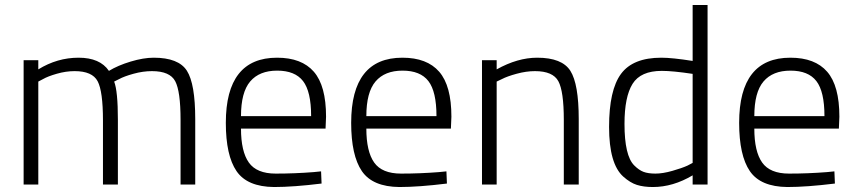

<svg xmlns="http://www.w3.org/2000/svg" viewBox="-20 -742 3443 772"><path d="M134 0H75V-500H134V-463Q210 -510 296 -510Q382 -510 418 -457Q454 -479 505.5 -494.5Q557 -510 598 -510Q698 -510 731.5 -457.5Q765 -405 765 -263V0H706V-260Q706 -375 684.5 -415.5Q663 -456 591 -456Q555 -456 517 -445.5Q479 -435 459 -424L439 -414Q454 -376 454 -260V0H394V-258Q394 -375 372.5 -415.5Q351 -456 280 -456Q245 -456 208.5 -445.5Q172 -435 153 -424L134 -414Z M1241 -50 1271 -53 1273 -4Q1160 10 1082 10Q974 9 931 -54Q888 -117 888 -248Q888 -510 1094 -510Q1193 -510 1242 -453.5Q1291 -397 1291 -273L1289 -225H949Q949 -133 980.5 -88.5Q1012 -44 1088.5 -44Q1165 -44 1241 -50ZM949 -275H1231Q1231 -374 1198.5 -416Q1166 -458 1094.5 -458Q1023 -458 986 -414.5Q949 -371 949 -275Z M1745 -50 1775 -53 1777 -4Q1664 10 1586 10Q1478 9 1435 -54Q1392 -117 1392 -248Q1392 -510 1598 -510Q1697 -510 1746 -453.5Q1795 -397 1795 -273L1793 -225H1453Q1453 -133 1484.5 -88.5Q1516 -44 1592.5 -44Q1669 -44 1745 -50ZM1453 -275H1735Q1735 -374 1702.5 -416Q1670 -458 1598.5 -458Q1527 -458 1490 -414.5Q1453 -371 1453 -275Z M1977 0H1918V-500H1977V-463Q2061 -510 2140 -510Q2240 -510 2273.5 -457Q2307 -404 2307 -263V0H2247V-260Q2247 -375 2225 -415.5Q2203 -456 2131 -456Q2096 -456 2057.5 -445.5Q2019 -435 1998 -424L1977 -414Z M2825 -722V0H2765V-37Q2686 10 2605 10Q2568 10 2541 1.5Q2514 -7 2486 -32Q2429 -83 2429 -231.5Q2429 -380 2477 -445Q2525 -510 2639 -510Q2683 -510 2765 -497V-722ZM2744 -76 2765 -87V-445Q2685 -457 2641 -457Q2556 -457 2523.5 -405Q2491 -353 2491 -244Q2491 -116 2530 -77Q2549 -58 2567.5 -51Q2586 -44 2615.5 -44Q2645 -44 2683.5 -55Q2722 -66 2744 -76Z M3305 -50 3335 -53 3337 -4Q3224 10 3146 10Q3038 9 2995 -54Q2952 -117 2952 -248Q2952 -510 3158 -510Q3257 -510 3306 -453.5Q3355 -397 3355 -273L3353 -225H3013Q3013 -133 3044.5 -88.5Q3076 -44 3152.5 -44Q3229 -44 3305 -50ZM3013 -275H3295Q3295 -374 3262.5 -416Q3230 -458 3158.5 -458Q3087 -458 3050 -414.5Q3013 -371 3013 -275Z"/></svg>

Font: Titillium Web Light
Style: Regular
Weight: 300
Version: Version 1.002;PS 57.000;hotconv 1.0.70;makeotf.lib2.5.55311